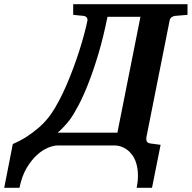

<svg xmlns="http://www.w3.org/2000/svg" viewBox="-108 -691 915 916"><path d="M404.8 -610.8Q385.3 -513.7 361.6 -434.3Q337.9 -355 313.7 -293.5Q289.6 -231.9 266.6 -188.7Q243.7 -145.5 226.1 -121.1Q219.2 -111.8 210.9 -102.3Q202.6 -92.8 194.6 -84.2Q186.5 -75.7 179.2 -68.8Q171.9 -62 167 -58.1H452.1L562 -610.8ZM727.1 -615.2Q717.8 -614.3 710.2 -608.4Q702.6 -602.5 701.2 -592.8L590.8 -38.1Q588.4 -25.9 591.8 -17.6Q595.2 -9.3 607.9 -6.8L658.2 0L617.2 205.1H543.9Q551.3 168 550 138.7Q548.8 109.4 541.7 86.9Q534.7 64.5 522.9 48.6Q511.2 32.7 497.1 22.5Q482.9 12.2 468 7.6Q453.1 2.9 439.9 2.9H168Q147.9 2.9 121.3 13.7Q94.7 24.4 68.1 48.6Q41.5 72.8 18.8 111.1Q-3.9 149.4 -15.1 205.1H-87.9L-46.9 -3.9Q-14.6 -17.6 18.1 -38.1Q45.9 -55.7 77.6 -82.8Q109.4 -109.9 136.2 -147.9Q154.8 -174.8 173.3 -210Q191.9 -245.1 209 -284.7Q226.1 -324.2 241.7 -366.2Q257.3 -408.2 270.3 -448.7Q283.2 -489.3 293.2 -526.4Q303.2 -563.5 309.1 -592.8Q310.5 -602.5 304.9 -608.4Q299.3 -614.3 291 -615.2L241.2 -620.1V-670.9H786.6V-620.1Z"/></svg>

Font: Charis SIL Cyr
Style: Bold Italic
Weight: 700
Italic angle: -11°
Foundry: SIL International
Version: Version 5.000